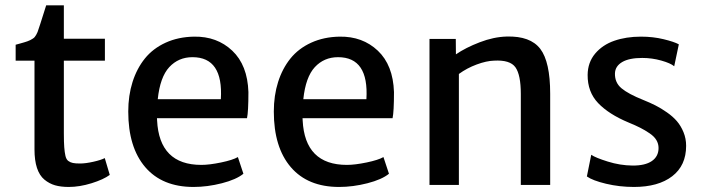

<svg xmlns="http://www.w3.org/2000/svg" viewBox="-20 -704 2682 731"><path d="M241.7 7.8Q211.9 7.8 189.7 1.5Q167.5 -4.9 148.9 -20.3Q130.4 -35.6 120.8 -64.5Q111.3 -93.3 111.3 -135.3V-473.1H39.6V-533.7Q45.4 -535.2 56.4 -538.3Q67.4 -541.5 71.8 -542.7Q76.2 -543.9 84 -546.6Q91.8 -549.3 95.2 -551.3Q98.6 -553.2 104 -556.4Q109.4 -559.6 112.1 -563Q114.7 -566.4 117.7 -571.3Q120.6 -576.2 123 -582Q127 -591.8 155.8 -683.6H223.1V-556.6H379.4V-473.1H223.1V-196.3Q223.1 -162.6 224.6 -143.3Q226.1 -124 229.2 -110.4Q232.4 -96.7 240.2 -91.1Q248 -85.4 257.6 -83.5Q267.1 -81.5 284.7 -81.5Q305.7 -81.5 335.2 -88.1Q364.7 -94.7 378.9 -102.1L397.9 -38.1Q374 -20.5 328.4 -6.3Q282.7 7.8 241.7 7.8Z M716.8 7.8Q597.7 7.8 533 -67.6Q468.3 -143.1 468.3 -279.3Q468.3 -340.3 484.6 -391.8Q501 -443.4 531.7 -481.4Q562.5 -519.5 610.6 -541.5Q658.7 -563.5 718.8 -564.5Q806.2 -565.9 864.3 -511Q922.4 -456.1 925.8 -353.5Q925.8 -278.8 920.4 -253.9H577.6Q577.6 -252.4 577.9 -249.8Q578.1 -247.1 578.1 -245.6Q586.4 -76.2 746.6 -76.2Q776.9 -76.2 821.5 -85.4Q866.2 -94.7 885.7 -106L906.7 -42.5Q879.9 -20.5 824.7 -6.3Q769.5 7.8 716.8 7.8ZM712.9 -486.3Q659.7 -486.3 624.5 -448.5Q589.4 -410.6 580.6 -326.2H820.8Q830.6 -486.3 712.9 -486.3Z M1271 7.8Q1151.9 7.8 1087.2 -67.6Q1022.5 -143.1 1022.5 -279.3Q1022.5 -340.3 1038.8 -391.8Q1055.2 -443.4 1085.9 -481.4Q1116.7 -519.5 1164.8 -541.5Q1212.9 -563.5 1272.9 -564.5Q1360.4 -565.9 1418.5 -511Q1476.6 -456.1 1480 -353.5Q1480 -278.8 1474.6 -253.9H1131.8Q1131.8 -252.4 1132.1 -249.8Q1132.3 -247.1 1132.3 -245.6Q1140.6 -76.2 1300.8 -76.2Q1331.1 -76.2 1375.7 -85.4Q1420.4 -94.7 1439.9 -106L1460.9 -42.5Q1434.1 -20.5 1378.9 -6.3Q1323.7 7.8 1271 7.8ZM1267.1 -486.3Q1213.9 -486.3 1178.7 -448.5Q1143.6 -410.6 1134.8 -326.2H1375Q1384.8 -486.3 1267.1 -486.3Z M1615.2 0V-555.7H1715.3L1715.8 -497.1Q1752.9 -522.5 1806.2 -543Q1859.4 -563.5 1909.2 -564.9Q1999 -567.4 2036.9 -518.1Q2074.7 -468.8 2074.7 -347.2V0H1962.9V-346.2Q1962.9 -418.9 1942.4 -447.8Q1921.9 -476.6 1860.8 -473.1Q1832 -472.2 1794.9 -458.5Q1757.8 -444.8 1727.1 -422.4V0Z M2214.4 -32.2 2231 -114.7Q2247.1 -103.5 2293.9 -88.9Q2340.8 -74.2 2387.7 -73.7Q2436 -73.2 2461.7 -90.8Q2487.3 -108.4 2487.3 -140.6Q2487.3 -156.7 2479 -170.7Q2470.7 -184.6 2453.1 -196.5Q2435.5 -208.5 2417.7 -217.5Q2399.9 -226.6 2372.6 -237.8Q2297.9 -269 2257.3 -311.5Q2216.8 -354 2217.3 -418.9Q2217.8 -466.3 2245.8 -499.8Q2273.9 -533.2 2318.8 -548.8Q2363.8 -564.5 2420.4 -564.5Q2466.3 -564.5 2506.6 -554.7Q2546.9 -544.9 2564.5 -535.2L2546.9 -451.7Q2533.2 -463.4 2497.8 -473.4Q2462.4 -483.4 2425.3 -483.4Q2375.5 -483.4 2348.9 -467.8Q2322.3 -452.1 2321.3 -424.8Q2320.3 -389.6 2346.2 -367.9Q2372.1 -346.2 2429.7 -323.2Q2455.1 -313 2475.8 -302.5Q2496.6 -292 2519.3 -276.1Q2542 -260.3 2557.1 -242.7Q2572.3 -225.1 2582.3 -200.7Q2592.3 -176.3 2592.3 -148.9Q2592.3 -73.7 2539.3 -33Q2486.3 7.8 2393.6 7.8Q2338.4 7.8 2287.4 -4.4Q2236.3 -16.6 2214.4 -32.2Z"/></svg>

Font: HaufeMerriweatherSans
Style: Regular
Weight: 400
Designer: Eben Sorkin ( eben@eyebytes.com )
Foundry: Eben Sorkin
Version: Version 1.56